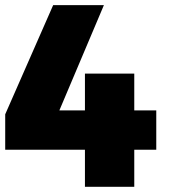

<svg xmlns="http://www.w3.org/2000/svg" viewBox="-26 -721 657 741"><path d="M577.1 -294.9V-143.1H492.2V0H301.8V-143.1H-5.9V-279.8L179.2 -701.2H375L203.1 -294.9H301.8V-437H492.2V-294.9Z"/></svg>

Font: Montserrat-Arabic ExtraBold
Style: Regular
Weight: 800
Designer: Mohamed Gaber
Foundry: Kief Type Foundry
Version: Version 5.008;PS 005.008;hotconv 1.0.88;makeotf.lib2.5.64775